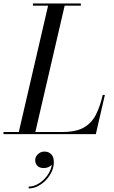

<svg xmlns="http://www.w3.org/2000/svg" viewBox="-65 -770 652 1102"><path d="M40 0 214 -750H309L135 0ZM-45 0V-12.5H295Q373.5 -12.5 418.2 -39.2Q463 -66 486.5 -113.8Q510 -161.5 524.5 -225H537L485 0ZM124 -737.5V-750H399V-737.5ZM99.5 311.5V301Q124.5 301 149.5 287.8Q174.5 274.5 194.5 252.2Q214.5 230 225.2 203Q236 176 232.5 149H242.5Q242.5 162 234.8 172.5Q227 183 214 188.8Q201 194.5 187 194.5Q161 194.5 149 181.2Q137 168 137 149.5Q137 136.5 144 125.2Q151 114 163.2 107Q175.5 100 190.5 100Q214 100 229 115Q244 130 244 161.5Q244 188.5 231.8 215Q219.5 241.5 198.8 263.5Q178 285.5 152.2 298.5Q126.5 311.5 99.5 311.5Z"/></svg>

Font: Bodoni Moda 18pt
Style: Italic
Weight: 400
Italic angle: -13°
Designer: Owen Earl
Foundry: indestructible type
Version: Version 2.005